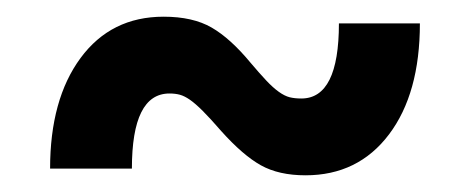

<svg xmlns="http://www.w3.org/2000/svg" viewBox="-20 -448 563 230"><path d="M346 -238Q314 -238 292.5 -250Q271 -262 245 -291Q232 -306 223 -315Q214 -324 207.5 -328.5Q201 -333 195.5 -334.5Q190 -336 183 -336Q138 -336 138 -246H40Q40 -329 76.5 -378.5Q113 -428 176 -428Q211 -428 233.5 -415Q256 -402 280 -373Q291 -360 299 -351.5Q307 -343 314 -338Q321 -333 327 -331.5Q333 -330 341 -330Q386 -330 386 -420H483Q483 -336 446 -287Q409 -238 346 -238Z"/></svg>

Font: Geist SemBd
Style: Regular
Weight: 400
Designer: Basement.studio, Andrés Briganti, Mateo Zaragoza
Foundry: Basement.studio, Vercel, Andrés Briganti, Guido Ferreyra, Mateo Zaragoza
Version: Version 1.401